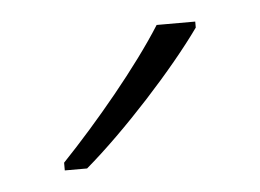

<svg xmlns="http://www.w3.org/2000/svg" viewBox="-28 -797 302 223"><g transform="rotate(-5 123.0 -685.5)"><path d="M206 -758V-765H161C132 -719 82 -659 40 -615V-606H66C113 -646 174 -713 206 -758Z"/></g></svg>

Font: Noto Sans Gurmukhi UI SemiCondensed ExtraLight
Style: Regular
Weight: 200
Width: 4
Designer: Jelle Bosma - Monotype Design Team
Foundry: Monotype Imaging Inc.
Version: Version 2.004